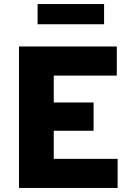

<svg xmlns="http://www.w3.org/2000/svg" viewBox="-20 -930 640 950"><path d="M74 0V-700H558V-556H246V-423H443V-283H246V-144H562V0ZM166 -810V-910H495V-810Z"/></svg>

Font: Red Hat Mono
Style: Bold
Weight: 700
Monospace: yes
Designer: Pentagram, MCKL
Foundry: Pentagram, MCKL
Version: Version 1.023; ttfautohint (v1.8.3)